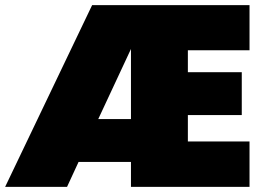

<svg xmlns="http://www.w3.org/2000/svg" viewBox="-20 -728 1026 748"><path d="M490.2 -537.1 362.8 -264.2H490.2ZM952.1 -532.2H711.9V-446.8H921.9V-279.8H711.9V-176.8H952.1V0H490.2V-97.2H286.1L241.2 0H0L338.9 -708H952.1Z"/></svg>

Font: SVN-Poppins Black
Style: Regular
Weight: 900
Designer: Ninad Kale (Devanagari), Jonny Pinhorn (Latin)
Foundry: Indian Type Foundry
Version: Version 3.002 2017